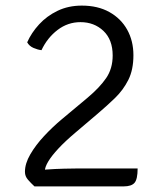

<svg xmlns="http://www.w3.org/2000/svg" viewBox="-20 -665 580 685"><path d="M77 -514Q92 -548 119.5 -578Q147 -608 185.5 -626.5Q224 -645 272 -645Q329 -645 370.2 -622Q411.5 -599 433.8 -559Q456 -519 456 -468Q456 -416 437.8 -379.8Q419.5 -343.5 390.2 -315.2Q361 -287 328 -259L248 -191Q212.5 -161 188.5 -135.2Q164.5 -109.5 152.2 -89Q140 -68.5 140 -55V0H103Q90.5 -11.5 79.8 -23.8Q69 -36 69 -52Q69 -81.5 88 -114.2Q107 -147 137.2 -179.5Q167.5 -212 201 -240L292 -316Q335.5 -352.5 358.8 -386.5Q382 -420.5 382 -467Q382 -523.5 349 -554.8Q316 -586 267 -586Q222 -586 185.5 -558.2Q149 -530.5 128 -486Q114.5 -487.5 99.5 -494Q84.5 -500.5 77 -514ZM471 -64Q471 -25.5 460 -12.8Q449 0 421 0H108L85 -52Q109.5 -57.5 143.5 -60Q177.5 -62.5 209 -63.2Q240.5 -64 258 -64Z"/></svg>

Font: Signika Negative Light Light
Style: Regular
Weight: 300
Version: Version 2.001